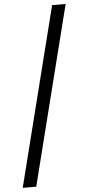

<svg xmlns="http://www.w3.org/2000/svg" viewBox="-66 -836 515 1117"><g transform="rotate(-5 191.0 -278.0)"><path d="M20 244 283 -800H362L99 244Z"/></g></svg>

Font: Noto Sans Tamil ExtraCondensed
Style: Regular
Weight: 400
Width: 2
Designer: Jelle Bosma - Monotype Design Team
Foundry: Monotype Imaging Inc.
Version: Version 2.004